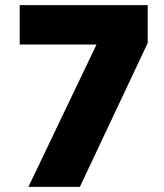

<svg xmlns="http://www.w3.org/2000/svg" viewBox="-20 -730 640 750"><path d="M292 0H91L357 -556H57V-710H557V-562Z"/></svg>

Font: Livvic Black
Style: Regular
Weight: 900
Designer: Jacques Le Bailly, Baron von Fonthausen
Version: Version 1.001; ttfautohint (v1.8.2)